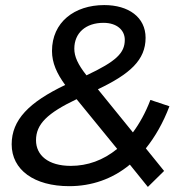

<svg xmlns="http://www.w3.org/2000/svg" viewBox="-20 -726 726 757"><path d="M648 -307 573 -332C554 -282 530 -239 504 -204L366 -374C492 -434 554 -489 554 -577C554 -658 487 -706 391 -706C273 -706 185 -638 185 -525C185 -478 204 -436 237 -391C95 -323 26 -254 26 -157C26 -56 115 8 253 8C341 8 423 -20 492 -77L563 11L627 -52L555 -141C591 -186 623 -241 648 -307ZM388 -636C441 -636 472 -607 472 -569C472 -517 438 -484 321 -429C287 -472 273 -503 273 -534C273 -596 318 -636 388 -636ZM259 -72C170 -72 122 -114 122 -173C122 -237 167 -280 282 -335L442 -139C387 -94 325 -72 259 -72Z"/></svg>

Font: AWKNG-Font Medium
Style: Italic
Weight: 500
Italic angle: -11.3°
Designer: Awakening Church
Foundry: Awakening Church
Version: Version 1.700;PS 001.700;hotconv 1.0.88;makeotf.lib2.5.64775